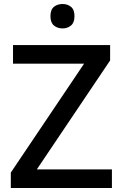

<svg xmlns="http://www.w3.org/2000/svg" viewBox="-20 -1032 614 959"><path d="M539 -93H34V-170L400 -714H45V-807H530V-730L164 -186H539ZM293 -1012Q317 -1012 334.5 -998Q352 -984 352 -951Q352 -919 334.5 -904.5Q317 -890 293 -890Q267 -890 249.5 -904.5Q232 -919 232 -951Q232 -984 249.5 -998Q267 -1012 293 -1012Z"/></svg>

Font: Noto Sans Telugu UI Medium
Style: Regular
Weight: 500
Designer: Jelle Bosma - Monotype Design Team
Foundry: Monotype Imaging Inc.
Version: Version 2.005; ttfautohint (v1.8.4.7-5d5b)